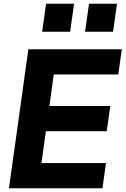

<svg xmlns="http://www.w3.org/2000/svg" viewBox="-20 -1009 673 1029"><path d="M356 -839 377 -989H227L206 -839ZM586 -839 607 -989H457L436 -839ZM529 0 548 -135H202L226 -306H552L571 -441H245L268 -610H614L633 -745H132L28 0Z"/></svg>

Font: Plus Jakarta Sans ExtraBold
Style: Italic
Weight: 800
Italic angle: -8°
Designer: Gumpita Rahayu
Foundry: Tokotype
Version: Version 2.071;gftools[0.9.30]